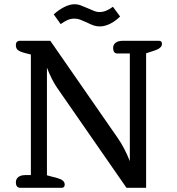

<svg xmlns="http://www.w3.org/2000/svg" viewBox="-20 -888 838 908"><path d="M390 -782Q370 -791 358 -795.5Q346 -800 332 -800Q315 -800 300 -793.5Q285 -787 267 -774L234 -820Q257 -841 283.5 -854.5Q310 -868 333 -868Q347 -868 359.5 -863.5Q372 -859 395 -849Q415 -840 426.5 -835.5Q438 -831 451 -831Q481 -831 514 -856L548 -810Q526 -788 500.5 -775.5Q475 -763 452 -763Q437 -763 423.5 -767.5Q410 -772 390 -782ZM55 -25Q55 -42 67 -51Q79 -60 100 -60H126V-630L99 -637Q75 -643 65 -651Q55 -659 55 -674Q55 -685 60 -690Q65 -695 72 -695H218L537 -235Q569 -189 594 -126V-635H535Q525 -635 520 -642Q515 -649 515 -661Q515 -677 527 -686Q539 -695 560 -695H732Q746 -695 746 -680Q746 -670 736.5 -662Q727 -654 711 -649L671 -636V0H578L250 -473Q224 -511 202 -568V-59L254 -45Q286 -36 286 -15Q286 0 272 0H75Q65 0 60 -7Q55 -14 55 -25Z"/></svg>

Font: Maitree Medium
Style: Regular
Weight: 500
Designer: CadsonDemak Team
Foundry: CadsonDemak
Version: Version 1.000